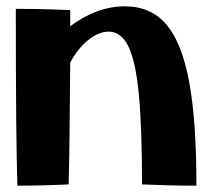

<svg xmlns="http://www.w3.org/2000/svg" viewBox="-20 -585 671 607"><path d="M601 2Q519 2 429 -2Q429 -181 419 -286Q409 -391 386 -438Q363 -485 324 -485Q292 -485 259 -458.5Q226 -432 202 -387Q200 -108 197 -2Q113 2 35 2Q30 -140 30 -557Q116 -557 202 -553V-502Q286 -565 375 -565Q457 -565 506 -507.5Q555 -450 578 -326.5Q601 -203 601 2Z"/></svg>

Font: Otomanopee
Style: Regular
Weight: 400
Designer: Das Ende der Wildnis
Foundry: Gutenberg Labo
Version: Version 3.000